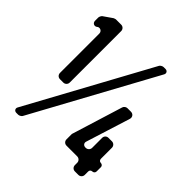

<svg xmlns="http://www.w3.org/2000/svg" viewBox="-179 -802 938 938"><g transform="rotate(45 289.5 -333.5)"><path d="M108 -267H131C143 -267 153 -277 153 -289V-645C153 -657 143 -667 131 -667H94C92 -667 84 -664 82 -663L36 -631C32 -628 27 -618 27 -613V-590C27 -575 42 -567 54 -575C66 -587 86 -578 86 -561V-289C86 -277 95 -267 108 -267ZM73 0H86C93 0 103 -6 106 -11L451 -644C457 -655 450 -667 437 -667H424C417 -667 407 -661 404 -656L59 -23C53 -12 60 0 73 0ZM478 0H502C514 0 524 -10 524 -22V-46C524 -54 530 -60 538 -60C546 -60 553 -66 553 -75V-105C553 -113 546 -119 538 -119C530 -119 524 -125 524 -134V-210C524 -222 514 -232 502 -232H478C465 -232 456 -222 456 -210V-141C456 -129 446 -119 434 -119H431C418 -119 410 -130 414 -142L486 -371C491 -386 481 -400 465 -400H441C432 -400 422 -393 420 -384L338 -119V-82C338 -70 347 -60 360 -60H434C446 -60 456 -50 456 -38V-22C456 -10 465 0 478 0Z"/></g></svg>

Font: DIN Rundschrift
Style: Eng
Weight: 400
Width: 3
Version: Version 1.027